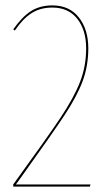

<svg xmlns="http://www.w3.org/2000/svg" viewBox="-20 -691 410 711"><path d="M307 -512Q307 -447 286 -390.5Q265 -334 219 -264.5Q173 -195 62 -40L39 -8H315L313 0H29V-8Q154 -180 204 -255Q254 -330 276.5 -388Q299 -446 299 -512Q299 -580 266 -621.5Q233 -663 174 -663Q129 -663 96.5 -642Q64 -621 35 -578L29 -582Q60 -627 93.5 -649Q127 -671 174 -671Q237 -671 272 -626.5Q307 -582 307 -512Z"/></svg>

Font: Fira Sans Compressed Eight
Style: Regular
Weight: 100
Width: 1
Designer: bBox Type GmbH & Carrois Corporate GbR & Edenspiekermann AG
Foundry: bBox Type GmbH & Carrois Corporate GbR & Edenspiekermann AG
Version: Version 4.301